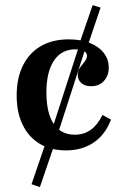

<svg xmlns="http://www.w3.org/2000/svg" viewBox="-20 -584 490 760"><path d="M199.2 -24.2 174.2 -35.5 294.4 -406.5 319.4 -396ZM137.9 156.5 104.8 145.2 166.9 -36.3 199.2 -22.6ZM324.2 -394.4 292.7 -407.3 346.8 -563.7 378.2 -554ZM241.1 11.3Q180.6 11.3 137.1 -14.9Q93.5 -41.1 69.8 -89.9Q46 -138.7 46 -205.6Q46 -275 71 -325Q96 -375 141.9 -401.6Q187.9 -428.2 252.4 -428.2Q299.2 -428.2 335.1 -414.1Q371 -400 390.7 -374.6Q410.5 -349.2 410.5 -316.1Q410.5 -284.7 391.5 -263.7Q372.6 -242.7 340.3 -242.7Q316.1 -242.7 302 -255.2Q287.9 -267.7 287.9 -287.1Q287.9 -304.8 297.2 -317.3Q306.5 -329.8 315.3 -340.7Q324.2 -351.6 324.2 -363.7Q324.2 -375.8 311.7 -382.3Q299.2 -388.7 277.4 -388.7Q223.4 -388.7 193.5 -344Q163.7 -299.2 163.7 -218.5Q163.7 -137.1 192.3 -94Q221 -50.8 276.6 -50.8Q312.9 -50.8 339.9 -70.6Q366.9 -90.3 385.5 -129L419.4 -110.5Q396.8 -50.8 350.8 -19.8Q304.8 11.3 241.1 11.3Z"/></svg>

Font: Playfair 9pt
Style: Bold
Weight: 700
Designer: Claus Eggers Sørensen
Foundry: Claus Eggers Sørensen
Version: Version 2.203